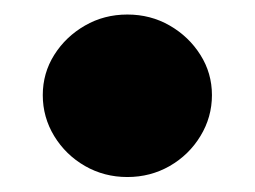

<svg xmlns="http://www.w3.org/2000/svg" viewBox="-20 -444 344 259"><path d="M151.8 -205.2Q120.6 -205.2 94.6 -220.1Q68.6 -235.1 53.1 -260.5Q37.7 -285.9 37.7 -315.7Q37.7 -345.4 53.2 -370Q68.7 -394.6 94.6 -409.5Q120.4 -424.4 151.8 -424.4Q183.2 -424.4 209 -409.5Q234.8 -394.6 250.3 -370Q265.9 -345.4 265.9 -315.7Q265.9 -285.9 250.4 -260.5Q235 -235.1 209 -220.1Q183 -205.2 151.8 -205.2Z"/></svg>

Font: REM Medium
Style: Regular
Weight: 500
Designer: Octavio Pardo
Foundry: Ashler Design
Version: Version 1.005;gftools[0.9.28]